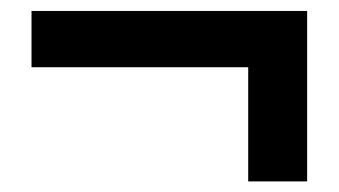

<svg xmlns="http://www.w3.org/2000/svg" viewBox="-20 -447 630 357"><path d="M441.5 -109.7V-322H38.6V-426.6H551.1V-109.7Z"/></svg>

Font: Noto Sans TC Thin
Style: Regular
Weight: 100
Designer: Ryoko NISHIZUKA 西塚涼子 (kana, bopomofo & ideographs); Paul D. Hunt (Latin, Greek & Cyrillic); Sandoll Communications 산돌커뮤니
Foundry: Adobe
Version: Version 2.004-H2;hotconv 1.0.118;makeotfexe 2.5.65603